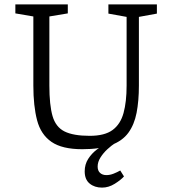

<svg xmlns="http://www.w3.org/2000/svg" viewBox="-20 -668 784 875"><path d="M355 12Q263 12 214.5 -21.5Q166 -55 149 -120Q132 -185 132 -278V-593L50 -607V-648H289V-607L205 -593V-278Q205 -189 219.5 -139Q234 -89 274 -69Q314 -49 389 -49Q457 -49 493 -75.5Q529 -102 543 -153Q557 -204 557 -278V-591L474 -606V-648H695V-606L613 -591V-278Q613 -208 602.5 -154Q592 -100 565 -63Q538 -26 487 -7Q436 12 355 12ZM445 187Q411 187 388.5 168.5Q366 150 366 113Q366 81 382 56Q398 31 422 13Q446 -5 469 -16H505Q488 -5 469.5 12Q451 29 438 49.5Q425 70 425 91Q425 110 436 120Q447 130 465 130Q481 130 497.5 123.5Q514 117 528 109L545 136Q531 152 503 169.5Q475 187 445 187Z"/></svg>

Font: Faustina Light
Style: Regular
Weight: 300
Designer: Alfonso Garcia
Foundry: http://www.omnibus-type.com
Version: Version 1.200